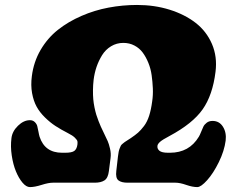

<svg xmlns="http://www.w3.org/2000/svg" viewBox="-20 -743 968 786"><path d="M515.6 -177.7Q533.7 -189.9 545.2 -200Q556.6 -210 569.6 -227.1Q582.5 -244.1 590.6 -269.3Q598.6 -294.4 603 -328.1Q606.9 -353.5 605.7 -381.1Q604.5 -408.7 600.8 -435.1Q597.2 -461.4 587.4 -485.6Q577.6 -509.8 564.2 -527.8Q550.8 -545.9 530.3 -556.6Q509.8 -567.4 484.9 -567.4Q457.5 -567.4 434.8 -553.7Q412.1 -540 397.9 -517.1Q383.8 -494.1 375.2 -469Q366.7 -443.8 363.3 -416.5Q360.8 -395 360.6 -374.3Q360.4 -353.5 361.8 -336.9Q363.3 -320.3 366.9 -302.7Q370.6 -285.2 374.3 -273.2Q377.9 -261.2 383.5 -247.1Q389.2 -232.9 392.6 -225.1Q396 -217.3 401.4 -206.5Q416 -176.3 420.9 -165.3Q425.8 -154.3 430.4 -134.5Q435.1 -114.7 432.6 -96.2L425.8 -43Q422.4 -14.2 407.7 -4.6Q393.1 4.9 368.2 4.9H196.8Q178.7 4.9 150.4 13.9Q122.1 22.9 102.5 22.9Q87.4 22.9 72 4.6Q56.6 -13.7 45.2 -41.5Q33.7 -69.3 28.1 -106.4Q22.5 -143.6 26.9 -177.7Q30.3 -205.6 53.7 -228.3Q77.1 -251 102.5 -251Q114.7 -251 122.6 -243.2Q130.4 -235.4 132.6 -226.6Q134.8 -217.8 137.5 -203.4Q140.1 -189 142.1 -183.1Q163.6 -117.7 233.9 -117.7H247.1Q273.9 -117.7 284.2 -125.2Q294.4 -132.8 296.9 -150.9Q297.9 -159.7 296.9 -164.8Q295.9 -169.9 286.6 -179.2Q277.3 -188.5 257.8 -198.2Q229 -212.9 207.3 -227.1Q185.5 -241.2 164.1 -262.2Q142.6 -283.2 129.9 -306.4Q117.2 -329.6 111.3 -361.8Q105.5 -394 110.4 -431.2Q117.7 -489.7 146.2 -538.6Q174.8 -587.4 217 -620.8Q259.3 -654.3 313.2 -677.7Q367.2 -701.2 424.6 -711.9Q481.9 -722.7 541 -722.7Q612.3 -722.7 674.1 -703.4Q735.8 -684.1 780.5 -649.7Q825.2 -615.2 847.7 -563Q870.1 -510.7 862.3 -449.2Q850.6 -354 809.8 -295.7Q769 -237.3 674.3 -186.5Q645.5 -171.4 635.5 -162.6Q625.5 -153.8 624.5 -146Q623 -133.8 632.8 -125.7Q642.6 -117.7 668 -117.7H675.8Q754.4 -117.7 793.9 -183.1Q797.9 -189.5 803.2 -202.9Q808.6 -216.3 812.7 -224.9Q816.9 -233.4 826.4 -240.7Q835.9 -248 850.1 -248Q877.9 -248 892.8 -224.1Q907.7 -200.2 903.8 -167.5Q898.4 -125.5 876 -79.6Q853.5 -33.7 828.1 -5.4Q802.7 22.9 787.6 22.9Q768.1 22.9 742.2 13.9Q716.3 4.9 698.2 4.9H502Q477.1 4.9 464.8 -4.6Q452.6 -14.2 456.1 -43L462.9 -102.5Q464.4 -113.8 465.8 -121.6Q467.3 -129.4 470.2 -136.2Q473.1 -143.1 474.6 -146.5Q476.1 -149.9 482.2 -154.8Q488.3 -159.7 490.5 -161.4Q492.7 -163.1 502 -168.9Q511.2 -174.8 515.6 -177.7Z"/></svg>

Font: Cooper* Black
Style: Italic
Weight: 900
Italic angle: -7°
Designer: Owen Earl
Foundry: indestructible type*
Version: Version 0.001